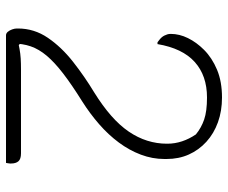

<svg xmlns="http://www.w3.org/2000/svg" viewBox="-80 -680 760 640"><g transform="rotate(90 300.0 -360.0)"><path d="M305 -720Q350 -720 387.5 -706.5Q425 -693 452.5 -668Q480 -643 495 -609.5Q510 -576 510 -535V-528Q510 -488 495.5 -449.5Q481 -411 455 -376Q429 -341 394 -310.5Q359 -280 318 -254Q262 -219 225 -190.5Q188 -162 166 -136Q144 -110 134.5 -82.5Q125 -55 125 -21L112 -58L142 -33L105 -37Q126 -42 142.5 -45Q159 -48 175 -49Q191 -50 212 -50H491Q510 -50 517.5 -41.5Q525 -33 525 -17Q525 -15 525 -13Q525 -11 524.5 -9Q524 -7 524 -5.5Q524 -4 523.5 -2.5Q523 -1 523 0Q521 0 497.5 0Q474 0 437 0Q400 0 356 0Q312 0 268 0Q224 0 186.5 0Q149 0 125 0Q101 0 98 0Q91 0 86 -6Q81 -12 78 -20.5Q75 -29 75 -36V-40Q75 -94 106 -139.5Q137 -185 186 -223.5Q235 -262 288 -294Q333 -322 365.5 -350.5Q398 -379 418.5 -409Q439 -439 449 -471Q459 -503 459 -536V-538Q459 -563 451 -587Q443 -611 428 -633Q406 -651 378.5 -660.5Q351 -670 305 -670Q232 -670 186.5 -629Q141 -588 127 -505H121Q117 -508 112.5 -511.5Q108 -515 104.5 -519Q101 -523 98.5 -528Q96 -533 94.5 -538Q93 -543 93 -549Q93 -578 107 -606.5Q121 -635 146 -660Q173 -687 212.5 -703.5Q252 -720 305 -720Z"/></g></svg>

Font: Recursive Casual Light
Style: Regular
Weight: 300
Version: Version 1.047